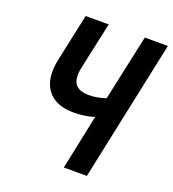

<svg xmlns="http://www.w3.org/2000/svg" viewBox="-131 -815 825 915"><g transform="rotate(20 282.0 -357.0)"><path d="M296 0 354 -277Q301 -262 250 -262Q157 -262 115.5 -318Q74 -374 96 -476L147 -714H264L213 -479Q200 -419 219.5 -392Q239 -365 290 -365Q331 -365 375 -380L447 -714H564L413 0Z"/></g></svg>

Font: Noto Sans Condensed SemiBold
Style: Italic
Weight: 600
Width: 3
Italic angle: -12°
Designer: Monotype Design Team
Foundry: Monotype Imaging Inc.
Version: Version 2.013; ttfautohint (v1.8.4.7-5d5b)